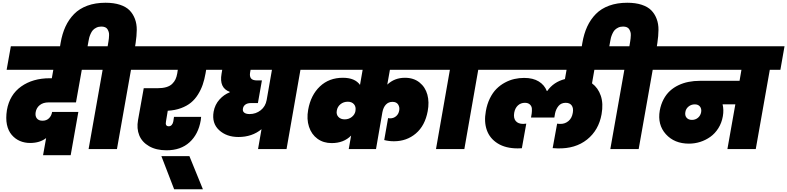

<svg xmlns="http://www.w3.org/2000/svg" viewBox="-20 -1073 5667 1382"><path d="M27.8 -570.8 58.1 -740.2H692.9L662.1 -570.8H568.8L526.9 -335.9H329.1Q291 -335.9 266.6 -316.7Q242.2 -297.4 236.8 -266.1Q231.9 -237.8 245.1 -220.9Q258.3 -204.1 286.1 -204.1Q314.5 -204.1 332.5 -221.7Q350.6 -239.3 355 -267.1H543.9L488.8 43.9H290L312 -79.1Q266.6 -43.9 196.8 -43.9Q157.2 -43.9 123.3 -58.3Q89.4 -72.8 64.2 -102.3Q39.1 -131.8 29.8 -176.3Q20.5 -220.7 29.8 -280.8Q49.3 -391.6 132.8 -450.7Q216.3 -509.8 337.9 -509.8H353L363.8 -570.8Z M404.8 -695.8 416.5 -765.1Q427.7 -830.6 451.4 -881.8Q475.1 -933.1 513.4 -972.2Q551.8 -1011.2 609.1 -1032.2Q666.5 -1053.2 739.7 -1053.2Q799.3 -1053.2 843.3 -1038.8Q887.2 -1024.4 912.4 -998.8Q937.5 -973.1 951.2 -937Q964.8 -900.9 964.4 -857.7Q963.9 -814.5 956.5 -765.1L952.6 -740.2H1028.8L998.5 -570.8H922.9L821.8 0H617.7L718.8 -570.8H641.6L671.9 -740.2H754.9L760.7 -774.9Q762.7 -787.1 763.7 -796.6Q764.6 -806.2 765.1 -819.6Q765.6 -833 762.5 -843Q759.3 -853 753.7 -862.5Q748 -872.1 736.6 -877Q725.1 -881.8 709.5 -881.8Q689.5 -881.8 673.6 -874Q657.7 -866.2 648.4 -855.7Q639.2 -845.2 632.1 -829.1Q625 -813 622.1 -801.3Q619.1 -789.6 616.7 -774.9L602.5 -695.8Z M976.6 -570.8 1006.8 -740.2H1556.6L1526.9 -570.8H1463.9L1459.5 -544.9Q1451.7 -500.5 1439.2 -464.1Q1426.8 -427.7 1405.3 -393.1Q1383.8 -358.4 1354.7 -334.5Q1325.7 -310.5 1283.2 -294.7Q1240.7 -278.8 1187.5 -275.9L1174.8 -199.2Q1167.5 -164.1 1194.8 -164.1Q1207.5 -164.1 1216.1 -173.8Q1224.6 -183.6 1227.5 -199.2L1232.4 -231.9H1427.7Q1426.3 -213.4 1424.8 -206.1Q1407.7 -106.4 1344.2 -48.8Q1280.8 8.8 1178.7 8.8Q1104.5 8.8 1053.5 -20.5Q1002.4 -49.8 982.4 -98.9Q962.4 -147.9 973.6 -209L1014.6 -438H1112.8Q1150.4 -438 1176.8 -445.8Q1203.1 -453.6 1219 -469Q1234.9 -484.4 1243.2 -502.2Q1251.5 -520 1255.9 -544.9L1259.8 -570.8Z M1233.4 289.1 1141.6 50.8H1343.3L1440.4 289.1Z M1776.4 -252Q1821.8 -252 1856.4 -279.3Q1891.1 -306.6 1899.4 -353L1937.5 -570.8H1783.7L1780.3 -551.8Q1775.4 -523.9 1786.6 -509Q1797.9 -494.1 1830.6 -494.1H1865.2L1836.4 -331.1H1785.6Q1761.2 -331.1 1746.3 -320.3Q1731.4 -309.6 1728.5 -291Q1725.1 -272 1738.3 -262Q1751.5 -252 1776.4 -252ZM1504.4 -570.8 1534.7 -740.2H2247.6L2217.3 -570.8H2142.6L2042.5 0H1837.4L1862.3 -143.1Q1794.4 -86.9 1696.3 -86.9Q1610.4 -86.9 1556.9 -136.5Q1503.4 -186 1517.6 -269Q1526.9 -320.3 1559.8 -356.7Q1592.8 -393.1 1633.3 -408.2V-412.1Q1556.6 -439.9 1574.7 -542L1579.6 -570.8Z M2490.2 0 2507.3 -97.2Q2454.6 -43 2367.2 -43Q2308.1 -43 2265.1 -74.2Q2222.2 -105.5 2204.1 -160.6Q2186 -215.8 2198.2 -283.2Q2216.8 -388.2 2282.5 -450.7Q2348.1 -513.2 2448.2 -513.2Q2534.7 -513.2 2571.3 -461.9L2590.3 -570.8H2195.3L2225.6 -740.2H3193.4L3163.6 -570.8H2786.6L2767.6 -463.9Q2819.3 -513.2 2894.5 -513.2Q2957.5 -513.2 2999.5 -479.5Q3041.5 -445.8 3056.2 -391.6Q3070.8 -337.4 3058.6 -272.9Q3039.1 -168 2973.1 -112.1Q2907.2 -56.2 2815.4 -56.2Q2778.8 -56.2 2745.6 -64.9L2773.4 -223.1Q2779.3 -221.2 2788.6 -221.2Q2813 -221.2 2831.1 -236.6Q2849.1 -252 2853.5 -277.8Q2857.9 -301.8 2845.7 -320.8Q2833.5 -339.8 2805.2 -339.8Q2776.4 -339.8 2757.8 -320.3Q2739.3 -300.8 2732.4 -265.1L2686.5 0ZM2462.4 -213.9Q2491.7 -214.4 2512.9 -231.7Q2534.2 -249 2538.6 -273.9V-275.9Q2543.5 -304.7 2527.8 -322.8Q2512.2 -340.8 2483.4 -340.8Q2452.6 -340.8 2430.7 -322.8Q2408.7 -304.7 2404.3 -276.9Q2398.9 -249.5 2415.8 -231.4Q2432.6 -213.4 2462.4 -213.9Z M3118.2 0 3218.3 -570.8H3141.1L3171.4 -740.2H3528.3L3498 -570.8H3422.4L3322.3 0Z M4310.1 -251Q4289.6 -135.7 4205.6 -68.6Q4121.6 -1.5 3993.2 -4.9Q3977.5 -4.9 3958 -6.8L3990.2 -183.1Q4000 -181.2 4015.1 -181.2Q4047.4 -181.2 4072 -201.9Q4096.7 -222.7 4103 -261.2Q4108.9 -294.4 4095.2 -313.7Q4081.5 -333 4052.2 -333Q4019 -333 4000.2 -310.3Q3981.4 -287.6 3975.1 -255.9L3970.2 -227.1H3802.2L3807.1 -255.9Q3809.6 -274.4 3808.3 -291.5Q3807.1 -308.6 3794.2 -320.8Q3781.2 -333 3758.3 -333Q3728 -333 3707.5 -313.7Q3687 -294.4 3681.2 -261.2Q3674.8 -223.1 3692.1 -202.1Q3709.5 -181.2 3746.1 -181.2Q3752.4 -181.2 3768.1 -183.1L3736.3 -5.9Q3722.2 -4.9 3706.1 -4.9Q3620.1 -4.9 3562.7 -40.5Q3505.4 -76.2 3484.1 -136.5Q3462.9 -196.8 3477.1 -272.9Q3485.8 -323.7 3506.1 -365Q3526.4 -406.2 3553.5 -433.3Q3580.6 -460.4 3614.3 -478.5Q3647.9 -496.6 3682.4 -504.4Q3716.8 -512.2 3752.9 -512.2Q3816.9 -512.2 3858.2 -486.6Q3899.4 -460.9 3916 -418H3918.9Q3964.8 -483.4 4046.4 -503.9L4058.1 -570.8H3476.1L3506.3 -740.2H4448.2L4418 -570.8H4258.3L4241.2 -473.1Q4285.2 -440.4 4304.4 -384Q4323.7 -327.6 4310.1 -251Z M4160.2 -695.8 4171.9 -765.1Q4183.1 -830.6 4206.8 -881.8Q4230.5 -933.1 4268.8 -972.2Q4307.1 -1011.2 4364.5 -1032.2Q4421.9 -1053.2 4495.1 -1053.2Q4554.7 -1053.2 4598.6 -1038.8Q4642.6 -1024.4 4667.7 -998.8Q4692.9 -973.1 4706.5 -937Q4720.2 -900.9 4719.7 -857.7Q4719.2 -814.5 4711.9 -765.1L4708 -740.2H4784.2L4753.9 -570.8H4678.2L4577.1 0H4373L4474.1 -570.8H4397L4427.2 -740.2H4510.3L4516.1 -774.9Q4518.1 -787.1 4519 -796.6Q4520 -806.2 4520.5 -819.6Q4521 -833 4517.8 -843Q4514.6 -853 4509 -862.5Q4503.4 -872.1 4491.9 -877Q4480.5 -881.8 4464.8 -881.8Q4444.8 -881.8 4429 -874Q4413.1 -866.2 4403.8 -855.7Q4394.5 -845.2 4387.5 -829.1Q4380.4 -813 4377.4 -801.3Q4374.5 -789.6 4372.1 -774.9L4357.9 -695.8Z M4960.9 -210Q4985.8 -210 5004.2 -225.6Q5022.5 -241.2 5026.9 -266.1Q5030.8 -290.5 5018.1 -306.2Q5005.4 -321.8 4981 -321.8Q4955.1 -321.8 4935.8 -305.9Q4916.5 -290 4913.1 -266.1Q4908.7 -241.2 4922.1 -225.6Q4935.5 -210 4960.9 -210ZM4731 -570.8 4761.2 -740.2H5627L5597.2 -570.8H5521L5419.9 0H5215.8L5272.9 -321.8H5181.2Q5190.9 -282.2 5183.1 -236.8Q5174.8 -188.5 5150.6 -150.1Q5126.5 -111.8 5092.8 -87.9Q5059.1 -64 5019.8 -51.5Q4980.5 -39.1 4939 -39.1Q4834 -39.1 4772.7 -107.2Q4711.4 -175.3 4729 -277.8Q4737.3 -322.3 4756.3 -358.2Q4775.4 -394 4802.2 -418.7Q4829.1 -443.4 4863.5 -459.7Q4897.9 -476.1 4936.3 -483.6Q4974.6 -491.2 5017.1 -491.2H5303.2L5316.9 -570.8Z"/></svg>

Font: SVN-Poppins Black
Style: Italic
Weight: 900
Italic angle: -10°
Designer: Ninad Kale (Devanagari), Jonny Pinhorn (Latin)
Foundry: Indian Type Foundry
Version: Version 3.002 2017